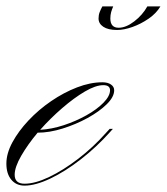

<svg xmlns="http://www.w3.org/2000/svg" viewBox="-67 -573 523 602"><path d="M10 3Q43 3 87 -18Q131 -39 178 -75Q225 -111 265 -156L277 -169H287L278 -159Q236 -112 186.5 -73.5Q137 -35 90.5 -13Q44 9 10 9Q-16 9 -31.5 -9.5Q-47 -28 -47 -60Q-47 -92 -28 -127Q-9 -162 22.5 -195.5Q54 -229 93.5 -256Q133 -283 174.5 -299Q216 -315 254 -315Q271 -315 281 -308Q291 -301 291 -290Q291 -269 267.5 -246Q244 -223 207.5 -203Q171 -183 129.5 -170Q88 -157 51 -157Q20 -120 -0.5 -84.5Q-21 -49 -21 -25Q-21 3 10 3ZM257 -306Q233 -306 199 -286Q165 -266 128 -234Q91 -202 59 -166Q95 -168 133 -180.5Q171 -193 204 -211.5Q237 -230 257.5 -251Q278 -272 278 -290Q278 -306 257 -306ZM395 -553H436Q423 -531 399 -514.5Q375 -498 348.5 -488.5Q322 -479 300 -479Q272 -479 257 -489Q242 -499 242 -515Q242 -526 245.5 -535Q249 -544 254 -553H288Q284 -544 281.5 -535Q279 -526 279 -515Q279 -486 305 -486Q328 -486 354 -506Q380 -526 395 -553Z"/></svg>

Font: Ballet 16pt
Style: Regular
Weight: 400
Designer: Maximiliano R. Sproviero
Foundry: Omnibus-Type
Version: Version 1.100; ttfautohint (v1.8.3)